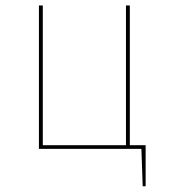

<svg xmlns="http://www.w3.org/2000/svg" viewBox="-20 -538 610 694"><path d="M449.3 -13.1V-518.3H435.3V-13.1H134.7V-518.3H120.7V0H491.1L495.8 135.3H506.4V-13.1Z"/></svg>

Font: Fira Sans Hair
Style: Regular
Weight: 100
Designer: bBox Type GmbH & Carrois Corporate GbR & Edenspiekermann AG
Foundry: bBox Type GmbH & Carrois Corporate GbR & Edenspiekermann AG
Version: Version 4.300;PS 004.300;hotconv 1.0.88;makeotf.lib2.5.64775